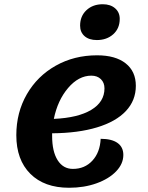

<svg xmlns="http://www.w3.org/2000/svg" viewBox="-20 -861 697 906"><path d="M226 -232V-219Q226 -146 252 -105Q278 -64 324 -64Q380 -64 416 -103Q452 -142 455 -206Q507 -206 534.5 -186.5Q562 -167 562 -130Q562 -88 528 -52.5Q494 -17 435.5 4Q377 25 306 25Q189 25 123 -41Q57 -107 57 -223Q57 -330 106.5 -416Q156 -502 243 -551Q330 -600 438 -600Q525 -600 573 -562Q621 -524 621 -456Q621 -387 574 -337Q527 -287 438 -260Q349 -233 226 -232ZM234 -300Q348 -305 410.5 -342.5Q473 -380 473 -444Q473 -471 456 -487.5Q439 -504 411 -504Q351 -504 301.5 -446Q252 -388 234 -300ZM358 -740Q358 -785 388 -813Q418 -841 465 -841Q501 -841 523 -822Q545 -803 545 -772Q545 -727 514.5 -699.5Q484 -672 437 -672Q400 -672 379 -690.5Q358 -709 358 -740Z"/></svg>

Font: Lemonada SemiBold
Style: Regular
Weight: 600
Designer: Mohamed Gaber (Arabic) Eduardo Tunni (Latin)
Foundry: Kief Type Foundry
Version: Version 3.006